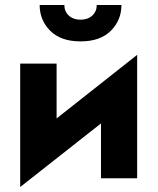

<svg xmlns="http://www.w3.org/2000/svg" viewBox="-20 -715 632 770"><path d="M139 -695H238Q238 -669 256 -652.5Q274 -636 303 -636Q332 -636 350 -652.5Q368 -669 368 -695H467Q467 -634 424.5 -591.5Q382 -549 303 -549Q224 -549 181.5 -591.5Q139 -634 139 -695ZM207 -460V-240L530 -495V0H385V-220L61 35V-460Z"/></svg>

Font: Jost*
Style: Bold
Weight: 700
Version: Version 3.7